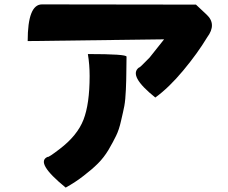

<svg xmlns="http://www.w3.org/2000/svg" viewBox="-20 -787 1040 874"><path d="M920 -721Q968 -677 923 -617Q879 -544 814 -466Q749 -388 687 -343Q562 -443 613 -480Q614 -476 661 -525L727 -608L106 -600Q106 -767 171 -767L872 -766ZM380 -541Q556 -541 556 -529L555 -452Q555 -426 553 -379Q551 -332 546 -305Q541 -279 531 -237Q522 -196 508 -168Q495 -141 474 -105Q453 -70 426 -43Q399 -16 361 13Q324 42 279 67Q138 -48 197 -73Q200 -69 252 -109Q332 -170 360 -242Q388 -314 388 -441Q388 -493 380 -541Z"/></svg>

Font: Swei Half Moon CJK SC
Style: Black
Weight: 900
Version: Version 2.071